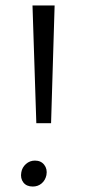

<svg xmlns="http://www.w3.org/2000/svg" viewBox="-20 -678 320 703"><path d="M113 -227 99 -658H180L167 -227ZM100 5Q77 5 65.5 -10Q54 -25 58 -47Q61 -65 75 -77.5Q89 -90 108 -90Q130 -90 142 -74.5Q154 -59 150 -37Q146 -18 132.5 -6.5Q119 5 100 5Z"/></svg>

Font: EauTest
Style: Italic
Weight: 400
Italic angle: -12°
Designer: Christian Thalmann (Catharsis Fonts)
Version: Version 0.001;PS 000.001;hotconv 1.0.88;makeotf.lib2.5.64775